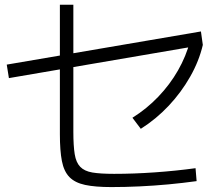

<svg xmlns="http://www.w3.org/2000/svg" viewBox="-20 -804 920 791"><path d="M226.7 -251.1V-784.4H282.2V-261.1Q282.2 -203.3 287.8 -168.9Q293.3 -134.4 310.6 -116.7Q327.8 -98.9 360.6 -93.3Q393.3 -87.8 450 -87.8Q531.1 -87.8 617.8 -93.9Q704.4 -100 785.6 -111.1L790 -57.8Q733.3 -50 673.9 -44.4Q614.4 -38.9 555 -36.1Q495.6 -33.3 438.9 -33.3Q372.2 -33.3 330.6 -42.2Q288.9 -51.1 266.1 -74.4Q243.3 -97.8 235 -140.6Q226.7 -183.3 226.7 -251.1ZM16.7 -482.2 7.8 -537.8 807.8 -674.4 815.6 -618.9ZM525.6 -318.9Q584.4 -355.6 632.2 -405.6Q680 -455.6 713.3 -513.9Q746.7 -572.2 763.3 -635.6L815.6 -618.9Q800 -552.2 763.3 -487.8Q726.7 -423.3 675 -368.3Q623.3 -313.3 560 -273.3Z"/></svg>

Font: Paperlogy 3 Light
Style: Regular
Weight: 300
Designer: redesigned by Lee Juim, glyphs from Gmarket Sans & Montserrat
Foundry: PT&
Version: Version 1.001